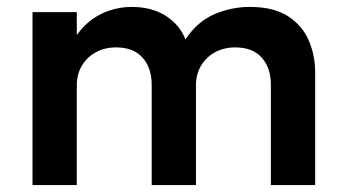

<svg xmlns="http://www.w3.org/2000/svg" viewBox="-20 -535 1000 555"><path d="M74 0V-500H202V-433.5Q221.5 -461.5 247 -479.5Q272.5 -497.5 301.5 -506.2Q330.5 -515 360 -515Q419 -515 459.5 -489Q500 -463 516 -421Q550.5 -473 600 -494Q649.5 -515 701.5 -515Q772 -515 813.5 -487.5Q855 -460 873 -417Q891 -374 891 -327V0H763V-290Q763 -338.5 736.8 -368.2Q710.5 -398 660 -398Q627.5 -398 601.8 -384Q576 -370 561.2 -345.2Q546.5 -320.5 546.5 -289V0H418.5V-290Q418.5 -338.5 392.2 -368.2Q366 -398 315.5 -398Q283 -398 257.2 -384Q231.5 -370 216.8 -345.2Q202 -320.5 202 -289V0Z"/></svg>

Font: Geologica Medium
Style: Regular
Weight: 500
Designer: Sindre Bremnes, Frode Helland
Foundry: Monokrom Skriftforlag AS
Version: Version 1.010;gftools[0.9.28]